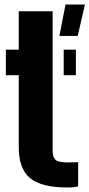

<svg xmlns="http://www.w3.org/2000/svg" viewBox="-20 -820 396 850"><path d="M6 -487V-600H63V-770H213V-151Q213 -124 225.8 -112.5Q238.5 -101 278 -101Q289.5 -101 300.8 -101.5Q312 -102 326 -102V5Q315.5 8 303.5 9Q291.5 10 278 10Q163.5 10 113.2 -31.5Q63 -73 63 -168V-487ZM262 -487V-600H316V-487ZM243 -661 270 -800H356L324 -661Z"/></svg>

Font: Big Shoulders Stencil Display Thin Black
Style: Regular
Weight: 900
Version: Version 2.001